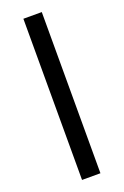

<svg xmlns="http://www.w3.org/2000/svg" viewBox="-150 -816 555 862"><g transform="rotate(-20 128.0 -385.0)"><path d="M171.9 0H84V-770H171.9Z"/></g></svg>

Font: Junction Regular
Style: Regular
Weight: 500
Designer: Caroline Hadilaksono
Foundry: Caroline Hadilaksono
Version: Version 1.056